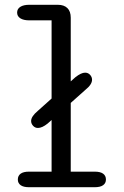

<svg xmlns="http://www.w3.org/2000/svg" viewBox="-20 -782 517 802"><path d="M138.5 -247.5Q126.5 -247.5 118.2 -256.5Q110 -265.5 110 -276.5Q110 -295.5 137.5 -318.5L295 -459.5Q319 -478.5 335.5 -478.5Q348 -478.5 356.2 -469.5Q364.5 -460.5 364.5 -449Q364.5 -429 337 -407L179 -266Q156 -247.5 138.5 -247.5ZM101 0Q78 0 66.2 -8.5Q54.5 -17 54.5 -32Q54.5 -48 66.2 -56.5Q78 -65 101 -65H195.5V-697H102Q78.5 -697 65 -705.5Q51.5 -714 51.5 -729.5Q51.5 -745 65 -753.5Q78.5 -762 102 -762H221.5Q247.5 -762 261.5 -748.2Q275.5 -734.5 275.5 -708V-65H376Q399 -65 410.8 -56.5Q422.5 -48 422.5 -32Q422.5 -17 410.8 -8.5Q399 0 376 0Z"/></svg>

Font: Sono
Style: Regular
Weight: 400
Designer: Tyler Finck
Foundry: Tyler Finck
Version: Version 2.112